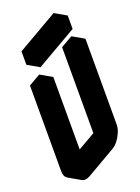

<svg xmlns="http://www.w3.org/2000/svg" viewBox="-209 -1207 981 1344"><g transform="rotate(-20 281.5 -534.5)"><path d="M433 -85 217 40Q182 60 156 45Q130 30 130 -10V-650L217 -700V-60L433 -185V-825L520 -875V-235Q520 -209 507.5 -179Q495 -149 475.5 -123.5Q456 -98 433 -85ZM156 -895 459 -1070V-970L156 -795ZM520 -875 433 -825 346 -875 433 -925ZM433 -825V-185L346 -235V-875ZM433 -185 217 -60 130 -110 346 -235ZM217 -700 130 -650 43 -700 130 -750ZM130 -650V-10Q130 30 156 45L69 -5Q43 -20 43 -60V-700ZM459 -1070 156 -895 69 -945 372 -1120ZM156 -895V-795L69 -845V-945Z"/></g></svg>

Font: Nabla Normal
Style: Regular
Weight: 400
Designer: Arthur Reinders Folmer
Version: Version 1.000